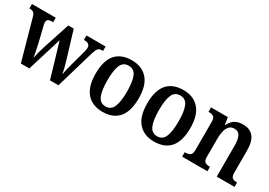

<svg xmlns="http://www.w3.org/2000/svg" viewBox="2 -1170 2524 1802"><g transform="rotate(30 1263.5 -269.0)"><path d="M67 -435Q58 -467 43.5 -477.5Q29 -488 2 -488H-1V-536H257V-488H246Q218 -488 204 -479.5Q190 -471 190 -446Q190 -438 192.5 -426Q195 -414 198 -402L234 -256Q242 -220 250.5 -178.5Q259 -137 263 -113H266Q270 -137 279.5 -173Q289 -209 299 -239L395 -532H454L544 -236Q553 -208 562 -171Q571 -134 574 -112H577Q581 -136 588 -167Q595 -198 606 -236L648 -389Q652 -402 654.5 -416.5Q657 -431 657 -439Q657 -488 596 -488H590V-536H797V-488H785Q758 -488 744 -473.5Q730 -459 716 -410L596 0H504L394 -372L280 0H188Z M1075 10Q967 10 905 -59.5Q843 -129 843 -270Q843 -410 902.5 -479Q962 -548 1078 -548Q1186 -548 1248 -479Q1310 -410 1310 -270Q1310 -129 1250.5 -59.5Q1191 10 1075 10ZM1077 -48Q1136 -48 1159.5 -104.5Q1183 -161 1183 -270Q1183 -379 1159 -434Q1135 -489 1076 -489Q1017 -489 993.5 -434Q970 -379 970 -270Q970 -161 994 -104.5Q1018 -48 1077 -48Z M1634 10Q1526 10 1464 -59.5Q1402 -129 1402 -270Q1402 -410 1461.5 -479Q1521 -548 1637 -548Q1745 -548 1807 -479Q1869 -410 1869 -270Q1869 -129 1809.5 -59.5Q1750 10 1634 10ZM1636 -48Q1695 -48 1718.5 -104.5Q1742 -161 1742 -270Q1742 -379 1718 -434Q1694 -489 1635 -489Q1576 -489 1552.5 -434Q1529 -379 1529 -270Q1529 -161 1553 -104.5Q1577 -48 1636 -48Z M1936 0V-48H1942Q1973 -48 1993 -60Q2013 -72 2013 -118V-422Q2013 -465 1994 -476.5Q1975 -488 1945 -488H1940V-536H2122L2134 -460H2139Q2162 -507 2196 -527.5Q2230 -548 2282 -548Q2356 -548 2395.5 -501.5Q2435 -455 2435 -353V-119Q2435 -73 2451.5 -60.5Q2468 -48 2499 -48H2504V0H2311V-336Q2311 -401 2293.5 -437Q2276 -473 2231 -473Q2195 -473 2175 -450.5Q2155 -428 2146.5 -392Q2138 -356 2138 -314V-114Q2138 -71 2156.5 -59.5Q2175 -48 2205 -48H2210V0Z"/></g></svg>

Font: Noto Serif Lao SemiCondensed SemiBold
Style: Regular
Weight: 600
Width: 4
Designer: Monotype Design Team
Foundry: Monotype Imaging Inc.
Version: Version 2.003; ttfautohint (v1.8.4.7-5d5b)